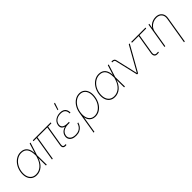

<svg xmlns="http://www.w3.org/2000/svg" viewBox="263 -2141 3745 3745"><g transform="rotate(-45 2135.0 -269.0)"><path d="M228.5 9.8Q160.2 9.8 114.7 -25.4Q69.3 -60.5 51.3 -122.3Q33.2 -184.1 45.9 -263.7Q59.6 -343.3 98.6 -404.8Q137.7 -466.3 194.8 -501.5Q252 -536.6 318.4 -536.6Q365.7 -536.6 400.9 -520.3Q436 -503.9 458.5 -473.9Q481 -443.8 491.9 -401.9Q502.9 -359.9 502 -308.1H507.8L505.4 -268.1L508.8 0H485.8L483.4 -294.4Q482.9 -345.7 473.4 -386.5Q463.9 -427.2 444.1 -455.6Q424.3 -483.9 393.6 -499Q362.8 -514.2 318.8 -514.2Q259.3 -514.2 206.5 -482.2Q153.8 -450.2 117.4 -393.6Q81.1 -336.9 68.4 -263.7Q56.6 -189.9 72 -133.3Q87.4 -76.7 127.4 -44.9Q167.5 -13.2 228.5 -13.2Q269 -13.2 305.9 -27.1Q342.8 -41 374.3 -68.4Q405.8 -95.7 430.7 -136.2Q455.6 -176.8 472.2 -230L565.9 -529.3H589.4L504.4 -263.2L493.2 -218.3H487.3Q471.2 -163.6 445.1 -121.1Q418.9 -78.6 385.3 -49.6Q351.6 -20.5 311.8 -5.4Q272 9.8 228.5 9.8Z M1043 0.5Q996.6 5.4 974.4 -15.6Q952.1 -36.6 960 -85.9L1031.7 -517.6H1054.2L982.4 -85.9Q976.1 -45.4 992.7 -31.7Q1009.3 -18.1 1045.9 -22.5Q1048.8 -22.5 1049.6 -22.5Q1050.3 -22.5 1053.2 -22.5L1052.2 -0.5Q1049.8 -0.5 1047.6 -0.2Q1045.4 0 1043 0.5ZM651.9 0 737.3 -517.6H759.8L674.3 0ZM649.4 -506.8 653.3 -529.3H1146.5L1142.6 -506.8Z M1315.9 8.8Q1257.8 8.8 1218.8 -10.5Q1179.7 -29.8 1162.6 -63.7Q1145.5 -97.7 1152.3 -141.1Q1158.2 -176.3 1176.5 -202.9Q1194.8 -229.5 1224.1 -247.6Q1253.4 -265.6 1290.8 -274.7Q1328.1 -283.7 1372.1 -283.7H1405.8L1402.3 -262.2H1357.4Q1311 -262.2 1272 -248.5Q1232.9 -234.9 1207.5 -207.5Q1182.1 -180.2 1175.3 -140.6Q1166 -84 1204.8 -48.8Q1243.7 -13.7 1319.3 -13.7Q1371.6 -13.7 1408 -30.5Q1444.3 -47.4 1467.5 -77.6Q1490.7 -107.9 1502.9 -149.4L1524.9 -147.9Q1512.2 -101.1 1484.9 -65.9Q1457.5 -30.8 1415.5 -11Q1373.5 8.8 1315.9 8.8ZM1366.7 -263.7Q1322.8 -263.7 1290.3 -271.7Q1257.8 -279.8 1237.5 -295.7Q1217.3 -311.5 1209.7 -335.4Q1202.1 -359.4 1207 -391.1Q1214.8 -434.6 1241.9 -467.3Q1269 -500 1311.8 -518.3Q1354.5 -536.6 1407.7 -536.6Q1457.5 -536.6 1490.5 -519.5Q1523.4 -502.4 1539.6 -470.2Q1555.7 -438 1555.2 -392.6L1532.2 -389.6Q1532.2 -451.2 1501 -482.7Q1469.7 -514.2 1404.3 -514.2Q1333.5 -514.2 1286.4 -480.7Q1239.3 -447.3 1230 -391.6Q1221.2 -339.4 1254.6 -312Q1288.1 -284.7 1360.8 -284.7H1405.8L1402.3 -263.7ZM1408.7 -601.6 1451.2 -742.2H1475.6L1428.2 -601.6Z M1596.7 204.1 1673.8 -263.7Q1687 -344.2 1725.1 -405.8Q1763.2 -467.3 1818.4 -502.2Q1873.5 -537.1 1937.5 -537.1Q2001.5 -537.1 2044.7 -502.2Q2087.9 -467.3 2105.7 -405.8Q2123.5 -344.2 2110.4 -263.7Q2097.2 -183.1 2058.8 -121.3Q2020.5 -59.6 1965.6 -24.9Q1910.6 9.8 1845.7 9.8Q1798.8 9.8 1762.7 -9Q1726.6 -27.8 1704.6 -61Q1682.6 -94.2 1676.8 -136.7H1675.3L1619.1 204.1ZM1845.7 -12.7Q1903.8 -12.7 1954.1 -44.7Q2004.4 -76.7 2040 -133.1Q2075.7 -189.5 2087.9 -263.7Q2100.1 -338.4 2085.7 -394.8Q2071.3 -451.2 2033.4 -482.9Q1995.6 -514.6 1937.5 -514.6Q1878.9 -514.6 1828.6 -482.2Q1778.3 -449.7 1743.4 -393.3Q1708.5 -336.9 1696.3 -263.7Q1684.1 -189.5 1698 -133.1Q1711.9 -76.7 1749.3 -44.7Q1786.6 -12.7 1845.7 -12.7Z M2384.8 9.8Q2316.4 9.8 2271 -25.4Q2225.6 -60.5 2207.5 -122.3Q2189.5 -184.1 2202.1 -263.7Q2215.8 -343.3 2254.9 -404.8Q2293.9 -466.3 2351.1 -501.5Q2408.2 -536.6 2474.6 -536.6Q2522 -536.6 2557.1 -520.3Q2592.3 -503.9 2614.7 -473.9Q2637.2 -443.8 2648.2 -401.9Q2659.2 -359.9 2658.2 -308.1H2664.1L2661.6 -268.1L2665 0H2642.1L2639.6 -294.4Q2639.2 -345.7 2629.6 -386.5Q2620.1 -427.2 2600.3 -455.6Q2580.6 -483.9 2549.8 -499Q2519 -514.2 2475.1 -514.2Q2415.5 -514.2 2362.8 -482.2Q2310.1 -450.2 2273.7 -393.6Q2237.3 -336.9 2224.6 -263.7Q2212.9 -189.9 2228.3 -133.3Q2243.7 -76.7 2283.7 -44.9Q2323.7 -13.2 2384.8 -13.2Q2425.3 -13.2 2462.2 -27.1Q2499 -41 2530.5 -68.4Q2562 -95.7 2586.9 -136.2Q2611.8 -176.8 2628.4 -230L2722.2 -529.3H2745.6L2660.6 -263.2L2649.4 -218.3H2643.6Q2627.4 -163.6 2601.3 -121.1Q2575.2 -78.6 2541.5 -49.6Q2507.8 -20.5 2468 -5.4Q2428.2 9.8 2384.8 9.8Z M2999 0 2887.7 -476.6Q2883.8 -493.7 2869.6 -501Q2855.5 -508.3 2832 -508.3H2820.3L2824.2 -530.8H2834.5Q2866.7 -530.8 2884.8 -519Q2902.8 -507.3 2908.7 -482.4L2982.9 -164.1Q2991.2 -127.4 2999.8 -89.6Q3008.3 -51.8 3017.1 -14.6H3011.2Q3032.7 -51.8 3053.2 -89.4Q3073.7 -127 3094.7 -164.1L3300.3 -529.3H3325.7L3027.3 0Z M3572.8 1Q3521.5 6.8 3498 -21Q3474.6 -48.8 3482.9 -100.6L3550.3 -506.8H3365.2L3369.1 -529.3H3761.7L3757.8 -506.8H3572.8L3505.4 -100.6Q3498.5 -57.1 3516.4 -36.9Q3534.2 -16.6 3574.7 -21Q3582 -21.5 3589.4 -22Q3596.7 -22.5 3603.5 -22.9L3602.5 -1Q3595.2 -0.5 3587.9 0Q3580.6 0.5 3572.8 1Z M3835.9 -349.6 3777.8 0H3755.4L3843.3 -529.3H3865.7L3846.2 -412.1H3840.3Q3858.9 -454.1 3891.1 -481.7Q3923.3 -509.3 3963.1 -523.2Q4002.9 -537.1 4044.4 -537.1Q4100.6 -537.1 4139.6 -513.4Q4178.7 -489.7 4196 -447.8Q4213.4 -405.8 4204.1 -349.6L4112.3 204.1H4089.8L4181.6 -349.6Q4194.3 -423.8 4156.7 -469.2Q4119.1 -514.6 4044.9 -514.6Q3994.1 -514.6 3949.5 -493.4Q3904.8 -472.2 3874.3 -434.8Q3843.8 -397.5 3835.9 -349.6Z"/></g></svg>

Font: Inter 24pt Thin
Style: Italic
Weight: 250
Italic angle: -9.3988°
Version: Version 4.001;git-66647c0bb